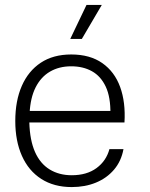

<svg xmlns="http://www.w3.org/2000/svg" viewBox="-20 -750 610 779"><path d="M271 9Q199 9 147.5 -24Q96 -57 69 -117.5Q42 -178 42 -259Q42 -341 68.5 -401.5Q95 -462 145.5 -495.5Q196 -529 269 -529Q345 -529 395 -494Q445 -459 467.5 -397Q490 -335 485 -253H99Q101 -181 122 -133.5Q143 -86 181.5 -62.5Q220 -39 271 -39Q332 -39 371.5 -68Q411 -97 424 -145H481Q472 -96 442.5 -61.5Q413 -27 369 -9Q325 9 271 9ZM100 -289 93 -300H435L428 -287Q429 -356 409 -398.5Q389 -441 353 -461Q317 -481 269 -481Q220 -481 183 -459.5Q146 -438 124.5 -395.5Q103 -353 100 -289ZM265 -592 331 -730H393L312 -592Z"/></svg>

Font: Mona Sans Light
Style: Regular
Weight: 300
Designer: Deni Anggara
Foundry: GitHub
Version: Version 2.000